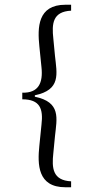

<svg xmlns="http://www.w3.org/2000/svg" viewBox="-20 -670 359 810"><path d="M74 -251C149 -251 163 -211 155 -144L146 -55C138 23 138 120 256 120H280V95C202 91 198 39 205 -24L212 -96C220 -171 238 -239 127 -262V-268C238 -291 220 -359 212 -434L205 -507C198 -570 202 -621 280 -625V-650H256C138 -650 138 -553 146 -475L155 -386C162 -321 143 -277 74 -279Z"/></svg>

Font: erewhon
Style: Regular
Weight: 400
Version: Version 1.0.0